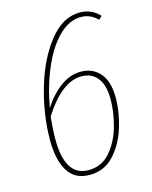

<svg xmlns="http://www.w3.org/2000/svg" viewBox="-105 -743 649 822"><g transform="rotate(-15 219.0 -331.5)"><path d="M99 -311Q133 -364 176 -395.5Q219 -427 266 -427Q319 -427 351 -390Q383 -353 383 -282Q383 -217 362 -149.5Q341 -82 298 -36Q255 10 191 10Q125 10 94.5 -40Q64 -90 64 -176Q64 -288 97.5 -404Q131 -520 191.5 -596.5Q252 -673 328 -673Q380 -673 415 -635L401 -621Q369 -653 328 -653Q276 -653 230 -608Q184 -563 150 -485Q116 -407 99 -311ZM93 -275Q87 -218 87 -176Q87 -11 191 -11Q249 -11 287 -54.5Q325 -98 342.5 -160.5Q360 -223 360 -281Q360 -343 334.5 -375Q309 -407 264 -407Q177 -407 93 -275Z"/></g></svg>

Font: Fira Sans Extra Condensed Thin
Style: Italic
Weight: 250
Width: 3
Italic angle: -8°
Designer: Carrois Corporate & Edenspiekermann AG
Foundry: Carrois Corporate GbR & Edenspiekermann AG
Version: Version 4.203